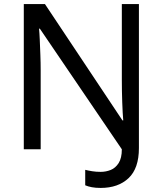

<svg xmlns="http://www.w3.org/2000/svg" viewBox="-20 -734 800 944"><path d="M475 190Q450 190 431.5 186.5Q413 183 399 177V101Q415 105 434 108Q453 111 475 111Q501 111 524.5 101.5Q548 92 563.5 67.5Q579 43 579 0L176 -593H172Q174 -574 175.5 -539Q177 -504 178.5 -464Q180 -424 180 -387V0H97V-714H201L582 -142H586Q583 -174 581 -230.5Q579 -287 579 -342V-714H663V-6Q663 94 612 142Q561 190 475 190Z"/></svg>

Font: Noto Sans Vai
Style: Regular
Weight: 400
Designer: Monotype Design Team
Foundry: Monotype Imaging Inc.
Version: Version 2.001; ttfautohint (v1.8.4.7-5d5b)